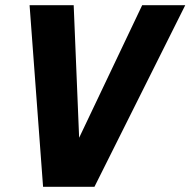

<svg xmlns="http://www.w3.org/2000/svg" viewBox="-20 -720 734 740"><path d="M146 0 94 -700H264L285 -189L528 -700H694L344 0Z"/></svg>

Font: Red Hat Mono
Style: Italic
Weight: 300
Italic angle: -12°
Monospace: yes
Designer: Pentagram, MCKL
Foundry: Pentagram, MCKL
Version: Version 1.023